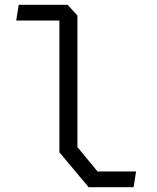

<svg xmlns="http://www.w3.org/2000/svg" viewBox="-20 -785 660 805"><path d="M351.5 0H540L550.5 -66H389L304.5 -168.5V-720L263.5 -765H58.5L48 -699H229V-146.5Z"/></svg>

Font: Monaspace Krypton Light
Style: Regular
Weight: 300
Designer: Riley Cran & the Lettermatic Team
Foundry: Lettermatic
Version: Version 1.101 (Monaspace Krypton)